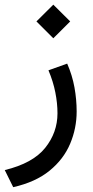

<svg xmlns="http://www.w3.org/2000/svg" viewBox="-25 -526 392 811"><path d="M128.9 -435.5 200.2 -506.3 271.5 -435.5 200.2 -364.3ZM258.8 -257.3Q280.3 -208 289.6 -156.5Q298.8 -105 298.8 -55.2Q298.8 16.1 271.2 81.3Q243.7 146.5 184.6 194.8Q125.5 243.2 30.8 264.6L-4.9 192.4Q113.8 163.6 165.8 98.6Q217.8 33.7 217.8 -47.4Q217.8 -89.8 208.7 -135.7Q199.7 -181.6 179.7 -229Z"/></svg>

Font: Vazir WOL
Style: Regular-WOL
Weight: 400
Designer: Saber Rastikerdar
Foundry: Saber Rastikerdar
Version: Version 27.2.2